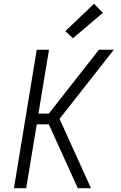

<svg xmlns="http://www.w3.org/2000/svg" viewBox="-20 -999 640 1019"><path d="M393 0 239 -339H175L119 0H54L175 -735H240L184 -396H239L505 -735H584L296 -368L463 0ZM367 -796 327 -834 479 -979 526 -931Z"/></svg>

Font: Iosevka Aile Light
Style: Italic
Weight: 300
Italic angle: -9°
Designer: Belleve Invis
Foundry: Belleve Invis
Version: Version 31.1.0; ttfautohint (v1.8.4)